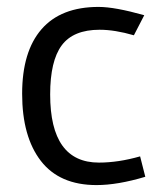

<svg xmlns="http://www.w3.org/2000/svg" viewBox="-20 -530 473 555"><path d="M385 -78 400 -19Q320 5 259 5Q152 5 98 -65Q44 -135 44 -259Q44 -381 100 -445.5Q156 -510 265 -510Q312 -510 397 -486L367 -428Q312 -444 268 -444Q192 -444 158.5 -399Q125 -354 125 -257Q125 -60 266 -60Q322 -60 385 -78Z"/></svg>

Font: Gudea
Style: Regular
Weight: 400
Designer: Agustina Mingote
Foundry: Agustina Mingote
Version: Version 1.002